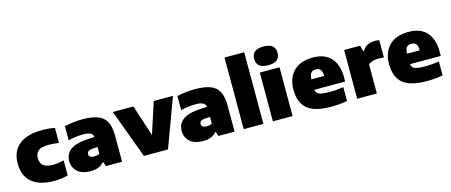

<svg xmlns="http://www.w3.org/2000/svg" viewBox="-49 -1447 4910 2092"><g transform="rotate(-15 2405.5 -401.0)"><path d="M368 11Q203 11 116.5 -62.2Q30 -135.5 30 -273.5Q30 -412.5 120.2 -485.8Q210.5 -559 380 -559Q459.5 -559 523 -545.5V-376Q491.5 -380.5 464.2 -383Q437 -385.5 407.5 -385.5Q327 -385.5 292 -357.5Q257 -329.5 257 -274Q257 -162.5 397 -162.5Q426.5 -162.5 454.8 -166.5Q483 -170.5 523 -179V-9.5Q493 -0.5 453 5.2Q413 11 368 11Z M779.5 11Q681 11 630 -36.5Q579 -84 579 -155.5Q579 -236 641.2 -282Q703.5 -328 841.5 -335L914.5 -338.5Q908.5 -370.5 881 -384.2Q853.5 -398 792.5 -398Q758.5 -398 714.8 -392.2Q671 -386.5 632.5 -376V-535Q680 -547 734.2 -553Q788.5 -559 833.5 -559Q940 -559 1006.2 -534.5Q1072.5 -510 1103.2 -452.5Q1134 -395 1134 -296V0H951L936 -48H926.5Q900.5 -16 862.2 -2.5Q824 11 779.5 11ZM797.5 -175Q797.5 -156.5 811.8 -145.5Q826 -134.5 854.5 -134.5Q869 -134.5 885.5 -137.2Q902 -140 917 -148V-224L864.5 -221.5Q828 -219 812.8 -207Q797.5 -195 797.5 -175Z M1380 0 1177 -550H1409.5L1524 -197.5L1638.5 -550H1855.5L1652 0Z M2048.5 11Q1950 11 1899 -36.5Q1848 -84 1848 -155.5Q1848 -236 1910.2 -282Q1972.5 -328 2110.5 -335L2183.5 -338.5Q2177.5 -370.5 2150 -384.2Q2122.5 -398 2061.5 -398Q2027.5 -398 1983.8 -392.2Q1940 -386.5 1901.5 -376V-535Q1949 -547 2003.2 -553Q2057.5 -559 2102.5 -559Q2209 -559 2275.2 -534.5Q2341.5 -510 2372.2 -452.5Q2403 -395 2403 -296V0H2220L2205 -48H2195.5Q2169.5 -16 2131.2 -2.5Q2093 11 2048.5 11ZM2066.5 -175Q2066.5 -156.5 2080.8 -145.5Q2095 -134.5 2123.5 -134.5Q2138 -134.5 2154.5 -137.2Q2171 -140 2186 -148V-224L2133.5 -221.5Q2097 -219 2081.8 -207Q2066.5 -195 2066.5 -175Z M2506 0V-808H2728V0Z M2835 0V-550H3057.5V0ZM2946 -603.5Q2877.5 -603.5 2845.8 -630.8Q2814 -658 2814 -709Q2814 -760 2845.8 -787.2Q2877.5 -814.5 2946 -814.5Q3014.5 -814.5 3046.2 -787.2Q3078 -760 3078 -709Q3078 -658 3046.2 -630.8Q3014.5 -603.5 2946 -603.5Z M3491 11Q3307 11 3223.8 -57.8Q3140.5 -126.5 3140.5 -274.5Q3140.5 -405 3215.8 -482Q3291 -559 3435 -559Q3570.5 -559 3639.2 -481Q3708 -403 3708 -267V-215H3360.5Q3364 -190.5 3379 -176Q3394 -161.5 3428.5 -155.2Q3463 -149 3525 -149Q3558.5 -149 3597.5 -152.5Q3636.5 -156 3672.5 -162V-5Q3622.5 4 3577.8 7.5Q3533 11 3491 11ZM3431.5 -426Q3395 -426 3377.8 -404.8Q3360.5 -383.5 3359.5 -333.5H3503Q3502 -383.5 3484.8 -404.8Q3467.5 -426 3431.5 -426Z M3786 0V-550H3966.5L3983.5 -484.5H3993Q4014.5 -523.5 4051.2 -541.2Q4088 -559 4135.5 -559Q4148.5 -559 4161.2 -557.8Q4174 -556.5 4183.5 -555V-358Q4169 -361 4152.2 -362Q4135.5 -363 4122 -363Q4089.5 -363 4057.5 -353.8Q4025.5 -344.5 4008 -327V0Z M4569.5 11Q4385.5 11 4302.2 -57.8Q4219 -126.5 4219 -274.5Q4219 -405 4294.2 -482Q4369.5 -559 4513.5 -559Q4649 -559 4717.8 -481Q4786.5 -403 4786.5 -267V-215H4439Q4442.5 -190.5 4457.5 -176Q4472.5 -161.5 4507 -155.2Q4541.5 -149 4603.5 -149Q4637 -149 4676 -152.5Q4715 -156 4751 -162V-5Q4701 4 4656.2 7.5Q4611.5 11 4569.5 11ZM4510 -426Q4473.5 -426 4456.2 -404.8Q4439 -383.5 4438 -333.5H4581.5Q4580.5 -383.5 4563.2 -404.8Q4546 -426 4510 -426Z"/></g></svg>

Font: Encode Sans SemiExpanded SemiExpanded Black
Style: Regular
Weight: 900
Width: 6
Designer: Multiple Designers
Foundry: Impallari Type
Version: Version 3.000; ttfautohint (v1.8.3) -l 8 -r 50 -G 200 -x 14 